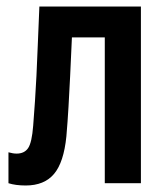

<svg xmlns="http://www.w3.org/2000/svg" viewBox="-20 -563 512 590"><path d="M59 7Q28 7 6 0V-95Q20 -91 31 -91Q55 -91 66.5 -108Q78 -125 82 -177Q85 -216 87.5 -252.5Q90 -289 92 -330Q94 -371 96 -422.5Q98 -474 101 -543H413V0H302V-448H201Q198 -379 195.5 -328.5Q193 -278 190.5 -234.5Q188 -191 184 -144Q176 -64 146 -28.5Q116 7 59 7Z"/></svg>

Font: Noto Sans ExtraCondensed SemiBold
Style: Regular
Weight: 600
Width: 2
Designer: Monotype Design Team
Foundry: Monotype Imaging Inc.
Version: Version 2.013; ttfautohint (v1.8.4.7-5d5b)